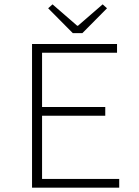

<svg xmlns="http://www.w3.org/2000/svg" viewBox="-20 -861 640 881"><path d="M127 0V-659H517V-619H173V-370H463V-330H173V-40H527V0ZM314 -709 201 -823 221 -841 334 -743H338L451 -841L471 -823L358 -709Z"/></svg>

Font: Source Code Pro Light
Style: Regular
Weight: 300
Monospace: yes
Designer: Paul D. Hunt, Teo Tuominen
Foundry: Adobe Systems Incorporated
Version: Version 2.030;PS 1.000;hotconv 16.6.51;makeotf.lib2.5.65220